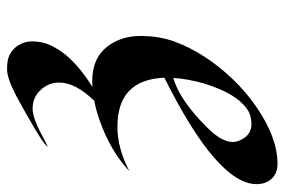

<svg xmlns="http://www.w3.org/2000/svg" viewBox="-142 -376 748 503"><g transform="rotate(90 231.5 -125.0)"><path d="M184.1 -182.1Q189 -59.1 312.5 -59.1Q368.7 -59.1 428.7 -90.3Q376 -40.5 294.9 -12.2Q270 -3.4 244.6 1.5Q196.8 50.8 196.8 93.3Q196.8 122.1 216.8 142.6Q235.8 163.1 265.6 163.1Q290.5 163.1 340.8 135.3Q353.5 128.4 364.3 123.5V124Q358.4 135.3 277.3 180.7Q263.7 188 253.2 194.1Q242.7 200.2 230.5 206.5Q185.5 230 162.1 230Q138.7 230 127 224.6Q115.2 219.2 106.4 210Q88.9 189.9 88.9 164.1Q88.9 138.2 99.1 116.2Q109.4 94.2 126 74.2Q158.2 37.1 208.5 6.3Q204.6 6.8 200.2 6.8H191.9Q132.3 6.8 101.6 -33.7Q74.7 -69.8 74.7 -119.4Q74.7 -168.9 89.6 -209.2Q104.5 -249.5 129.6 -288.1Q154.8 -326.7 188 -361.3Q221.2 -396 258.8 -421.9Q340.3 -478.5 409.7 -478.5Q434.6 -478.5 448.7 -463.1Q462.9 -447.8 462.9 -423.8Q462.9 -321.3 184.1 -182.1ZM199.2 -286.1Q187 -242.7 184.6 -205.6Q232.4 -218.3 293.5 -273.9Q329.1 -306.6 340.8 -325.9Q352.5 -345.2 352.5 -361.1Q352.5 -377 340.1 -393.6Q327.6 -410.2 305.2 -410.2Q282.7 -410.2 266.8 -399.2Q251 -388.2 238.3 -370.6Q225.6 -353 215.8 -330.8Q206.1 -308.6 199.2 -286.1Z"/></g></svg>

Font: Fondamento
Style: Italic
Weight: 400
Italic angle: -12°
Version: Version 1.000